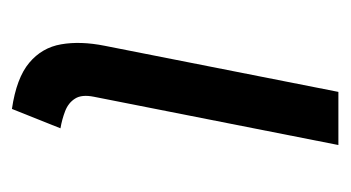

<svg xmlns="http://www.w3.org/2000/svg" viewBox="-148 -410 565 309"><g transform="rotate(90 134.5 -255.5)"><path d="M155.3 7.8Q105.5 0.5 81.1 -20Q56.6 -40.5 51.3 -71.5Q45.9 -102.5 53.7 -141.6L127.9 -517.6H213.4L135.7 -124Q131.8 -104.5 138.7 -93.8Q145.5 -83 158.7 -77.9Q171.9 -72.8 186.5 -70.3Z"/></g></svg>

Font: Reddit Sans
Style: Italic
Weight: 400
Italic angle: -11.25°
Designer: Stephen Hutchings
Version: Version 1.013